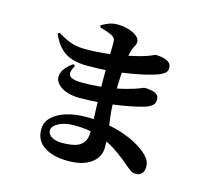

<svg xmlns="http://www.w3.org/2000/svg" viewBox="-118 -939 1236 1133"><g transform="rotate(15 500.0 -373.0)"><path d="M389 54Q300 54 244.5 19Q189 -16 189 -85Q189 -129 220 -160Q251 -191 305 -208Q359 -225 428 -225Q499 -225 558 -214Q617 -203 662 -187Q707 -171 737.5 -154Q768 -137 784 -125Q811 -105 828 -83Q845 -61 845 -32Q845 -4 831 10Q817 24 796 24Q777 24 764.5 15.5Q752 7 733 -9Q684 -52 631.5 -86.5Q579 -121 516.5 -140Q454 -159 373 -159Q314 -159 277 -139Q240 -119 240 -93Q240 -68 265 -54Q290 -40 327 -40Q373 -40 405.5 -48.5Q438 -57 456 -80Q474 -103 474 -147Q474 -189 472 -244Q470 -299 468 -357Q466 -415 466 -468Q466 -499 466 -533Q466 -567 467 -599Q468 -631 468 -656Q468 -681 468 -694Q468 -709 462 -717Q456 -725 444 -731Q428 -739 411 -744.5Q394 -750 370 -757L368 -769Q388 -781 411.5 -790.5Q435 -800 464 -800Q498 -800 530 -791Q562 -782 582.5 -766Q603 -750 603 -730Q603 -715 595 -702.5Q587 -690 581 -672Q574 -649 568.5 -604Q563 -559 560 -503.5Q557 -448 557 -390Q557 -322 563 -271.5Q569 -221 574.5 -176.5Q580 -132 580 -80Q580 -20 529.5 17Q479 54 389 54ZM359 -323Q309 -323 271.5 -338Q234 -353 217 -379Q200 -405 212 -438Q224 -471 272 -506L285 -498Q266 -467 267.5 -448.5Q269 -430 290 -422Q311 -414 350 -414Q406 -414 457.5 -419Q509 -424 557.5 -433.5Q606 -443 651 -457Q685 -468 698.5 -474Q712 -480 717 -480Q751 -480 777.5 -470Q804 -460 804 -432Q804 -410 791.5 -398Q779 -386 760 -378Q742 -371 701.5 -361.5Q661 -352 605.5 -343Q550 -334 486.5 -328.5Q423 -323 359 -323ZM354 -518Q305 -518 264.5 -529.5Q224 -541 192 -571Q160 -601 136 -657L147 -664Q173 -648 197.5 -636Q222 -624 250.5 -617Q279 -610 319 -610Q373 -610 426 -615Q479 -620 525 -628.5Q571 -637 607.5 -645.5Q644 -654 666 -661Q700 -672 713 -678.5Q726 -685 731 -685Q746 -685 768 -681Q790 -677 807.5 -665.5Q825 -654 825 -633Q825 -609 811.5 -598.5Q798 -588 774 -578Q752 -570 713 -560Q674 -550 619.5 -540.5Q565 -531 498 -524.5Q431 -518 354 -518Z"/></g></svg>

Font: Noto Serif JP ExtraBold
Style: Regular
Weight: 800
Designer: Ryoko NISHIZUKA 西塚涼子 (kana & ideographs); Frank Grießhammer (Latin, Greek & Cyrillic); Wenlong ZHANG 张文龙 (bopomofo); San
Foundry: Adobe
Version: Version 2.003-H1;hotconv 1.1.1;makeotfexe 2.6.0